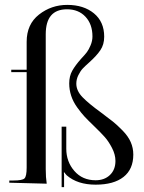

<svg xmlns="http://www.w3.org/2000/svg" viewBox="-20 -747 587 785"><path d="M232 -229H251V-139Q251 -86 284 -48Q317 -10 371 -10Q407 -10 429.5 -31.5Q452 -53 452 -89Q452 -115 438 -142Q424 -169 408.5 -186.5Q393 -204 364 -232Q340 -255 326 -270Q312 -285 295.5 -308Q279 -331 271 -355.5Q263 -380 263 -406Q263 -436 275.5 -458Q288 -480 311 -506Q327 -523 335 -533.5Q343 -544 350.5 -562Q358 -580 358 -598Q358 -648 329.5 -678.5Q301 -709 254 -709Q167 -709 167 -607V-56Q167 -22 171 4L18 0V-9H35Q71 -9 80 -17.5Q89 -26 89 -62V-452H26V-462H89V-576Q89 -648 139.5 -687.5Q190 -727 255 -727Q322 -727 364 -692.5Q406 -658 406 -597Q406 -565 390.5 -542Q375 -519 346 -493Q328 -477 318.5 -467Q309 -457 300.5 -440Q292 -423 292 -405Q292 -376 317 -350Q342 -324 393 -287Q424 -264 441.5 -250Q459 -236 481.5 -213Q504 -190 514.5 -166Q525 -142 525 -115Q525 -55 485 -23.5Q445 8 371 8Q297 8 253 -30Q245 -38 244 -42L241 -41Q242 -37 242 -29V18H232Z"/></svg>

Font: FoglihtenNo06
Style: Regular
Weight: 500
Designer: gluk (gluksza@wp.pl)
Foundry: gluk (gluksza@wp.pl)
Version: Version 0.76